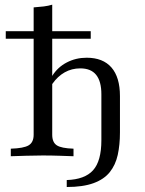

<svg xmlns="http://www.w3.org/2000/svg" viewBox="-20 -651 606 800"><path d="M258.1 128.2V99.2Q333.1 96.8 367.7 58.5Q402.4 20.2 402.4 -66.9V-258.1Q402.4 -312.1 380.6 -339.1Q358.9 -366.1 314.5 -366.1Q279 -366.1 249.6 -349.6Q220.2 -333.1 197.6 -300.8V-89.5Q197.6 -58.1 216.5 -45.6Q235.5 -33.1 286.3 -31.5V0Q262.9 -0.8 228.6 -2Q194.4 -3.2 158.1 -3.2Q124.2 -3.2 87.5 -2Q50.8 -0.8 25 0V-31.5Q79 -33.1 99.6 -45.6Q120.2 -58.1 120.2 -89.5V-620.2Q143.5 -621.8 162.5 -624.2Q181.5 -626.6 197.6 -631.5V-334.7Q220.2 -371 258.1 -390.7Q296 -410.5 341.1 -410.5Q408.9 -410.5 444.4 -369.8Q479.8 -329 479.8 -250.8V-99.2Q479.8 -47.6 470.6 -5.6Q461.3 36.3 437.5 66.1Q413.7 96 369.8 112.1Q325.8 128.2 258.1 128.2ZM4 -489.5V-521H358.1V-489.5Z"/></svg>

Font: Playfair 12pt
Style: Regular
Weight: 400
Designer: Claus Eggers Sørensen
Foundry: Claus Eggers Sørensen
Version: Version 2.000;gftools[0.9.28]